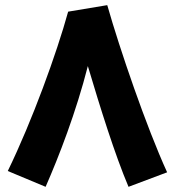

<svg xmlns="http://www.w3.org/2000/svg" viewBox="-20 -703 676 741"><path d="M156 18C207 -98 274 -271 319 -448C367 -287 423 -107 476 18L625 -38C545 -213 442 -514 394 -683H393L243 -658C199 -498 104 -236 10 -43Z"/></svg>

Font: Noto Sans Arabic UI XBd
Style: Regular
Weight: 800
Designer: Monotype Design Team, Nadine Chahine and Nizar Qandah
Foundry: Monotype Imaging Inc.
Version: Version 2.010